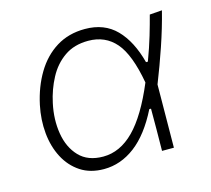

<svg xmlns="http://www.w3.org/2000/svg" viewBox="-81 -600 773 704"><g transform="rotate(-15 306.0 -248.0)"><path d="M232 9.5Q180 9.5 143.2 -14.8Q106.5 -39 85 -80Q63.5 -121 58.5 -172.8Q53.5 -224.5 65 -279Q79 -344.5 109.8 -395.8Q140.5 -447 187.2 -476Q234 -505 296 -505Q369.5 -505 414.5 -459Q459.5 -413 481.5 -329.5H488.5Q507 -379 519 -419.5Q531 -460 540 -494.5L587 -498Q571 -434.5 548.5 -368.5Q526 -302.5 501 -239.5Q500 -119.5 499 0H454Q454.5 -41 454.8 -81.2Q455 -121.5 455 -160H448.5Q405.5 -74 350.5 -32.2Q295.5 9.5 232 9.5ZM241 -35.5Q305 -35.5 358.5 -89.5Q412 -143.5 460 -258Q440.5 -368 400.8 -414Q361 -460 296.5 -460Q243 -460 205.8 -434Q168.5 -408 145.8 -365.2Q123 -322.5 112.5 -273Q99.5 -213 108.5 -158.5Q117.5 -104 150.2 -69.8Q183 -35.5 241 -35.5Z"/></g></svg>

Font: Commissioner ExtraLight
Style: Italic
Weight: 200
Italic angle: -12°
Designer: Kostas Bartsokas
Foundry: Kostas Bartsokas
Version: Version 1.000; ttfautohint (v1.8.3)